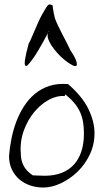

<svg xmlns="http://www.w3.org/2000/svg" viewBox="-20 -840 461 861"><path d="M20.5 -140.6Q23.4 -177.7 31.2 -217.3Q39.1 -256.8 52.7 -293.5Q66.4 -330.1 86.9 -362.3Q107.4 -394.5 135.7 -418.5Q164.1 -442.4 201.2 -454.6Q238.3 -466.8 285.2 -462.9Q348.6 -408.2 376 -352.1Q403.3 -295.9 403.8 -244.6Q404.3 -193.4 383.3 -148.4Q362.3 -103.5 328.6 -70.8Q294.9 -38.1 253.9 -18.6Q212.9 1 173.8 1Q143.6 1 115.7 -8.3Q87.9 -17.6 66.9 -35.6Q45.9 -53.7 33.2 -80.1Q20.5 -106.4 20.5 -140.6ZM356.4 -241.2Q356.4 -270.5 352.1 -294.9Q347.7 -319.3 337.9 -339.8Q328.1 -360.4 312 -379.4Q295.9 -398.4 272.5 -417L270.5 -409.2Q235.4 -412.1 199.2 -392.6Q163.1 -373 133.8 -337.9Q104.5 -302.7 86.9 -254.9Q69.3 -207 73.2 -153.3Q73.2 -121.1 85.9 -96.7Q98.6 -72.3 127 -53.7Q129.9 -53.7 137.7 -53.2Q145.5 -52.7 153.8 -52.7Q162.1 -52.7 169.9 -52.2Q177.7 -51.8 179.7 -51.8Q223.6 -51.8 256.8 -64.9Q290 -78.1 312 -102.5Q334 -127 345.2 -162.1Q356.4 -197.3 356.4 -241.2ZM108.4 -643.6Q110.4 -646.5 117.2 -661.1Q124 -675.8 132.3 -695.8Q140.6 -715.8 150.4 -737.8Q160.2 -759.8 169.9 -777.3Q179.7 -794.9 188 -807.6Q196.3 -820.3 203.1 -820.3Q204.1 -820.3 209 -818.8Q213.9 -817.4 215.8 -816.4Q215.8 -812.5 217.3 -803.2Q218.8 -793.9 220.7 -783.2Q222.7 -772.5 225.1 -762.7Q227.5 -752.9 229.5 -750Q232.4 -741.2 240.7 -724.1Q249 -707 258.8 -687.5Q268.6 -668 279.3 -648.4L295.9 -614.3Q317.4 -582 322.3 -565.4Q327.1 -548.8 322.3 -544.9Q317.4 -541 304.2 -547.9Q291 -554.7 274.4 -567.4Q257.8 -580.1 241.2 -597.7Q224.6 -615.2 212.4 -633.8Q200.2 -652.3 194.3 -670.9Q192.4 -681.6 194.3 -692.4Q193.4 -689.5 192.4 -687.5Q185.5 -673.8 175.3 -655.3Q165 -636.7 152.3 -615.2Q139.6 -593.8 127.4 -576.7Q115.2 -559.6 106.4 -550.3Q97.7 -541 93.3 -545.9Q88.9 -550.8 92.3 -573.7Q95.7 -596.7 108.4 -643.6ZM197.3 -702.1Q194.3 -697.3 194.3 -693.4Q198.2 -701.2 197.3 -702.1Z"/></svg>

Font: The Girl Next Door
Style: Regular
Weight: 400
Designer: Kimberly Geswein
Foundry: Kimberly Geswein
Version: Version 1.002 2010